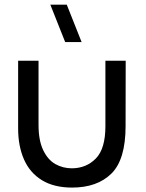

<svg xmlns="http://www.w3.org/2000/svg" viewBox="-20 -808 644 847"><path d="M274.5 -787.5 340 -622.5H267.5L202 -787.5ZM534.5 -540 534 -252Q534 -103.5 471.2 -42Q408.5 19.5 298 19.5Q218 19.5 164.8 -13.2Q111.5 -46 85.8 -104.8Q60 -163.5 60 -241.5V-540H150V-257Q150 -188.5 170.5 -145.8Q191 -103 224.2 -84.2Q257.5 -65.5 297.5 -65.5Q361 -66 403 -109Q445 -152 445 -251.5V-540Z"/></svg>

Font: CCSD_manrope Medium
Style: Regular
Weight: 500
Designer: Mikhail Sharanda
Foundry: Mikhail Sharanda
Version: Version 4.503